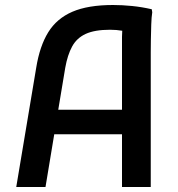

<svg xmlns="http://www.w3.org/2000/svg" viewBox="-20 -748 714 768"><path d="M45 0 125 -478Q139 -564 173 -619Q207 -674 269.5 -701Q332 -728 432 -728Q469 -728 508.5 -724Q548 -720 587 -711L589 -699Q586 -680 585 -650Q584 -620 583.5 -589.5Q583 -559 583 -539V0H468V-211H197L162 0ZM241 -477 213 -309H468V-575Q468 -588 468 -601Q468 -614 469 -625Q458 -627 445.5 -628Q433 -629 420 -629Q359 -629 323 -612.5Q287 -596 268.5 -562Q250 -528 241 -477Z"/></svg>

Font: Kufam Medium
Style: Regular
Weight: 500
Designer: Wael Morcos, Artur Schmal
Foundry: Original Type
Version: Version 1.300; ttfautohint (v1.8.3)